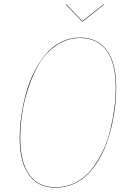

<svg xmlns="http://www.w3.org/2000/svg" viewBox="-20 -865 610 894"><path d="M462.9 -845.2 464.8 -844.2 365.2 -765.1H362.8L286.1 -844.2L288.1 -845.2L363.8 -767.1ZM353 -689.9Q434.1 -689.9 477.5 -630.4Q521 -570.8 521 -458Q521 -418.5 516.6 -376.5Q512.2 -334.5 502.2 -288.3Q492.2 -242.2 477.1 -200Q461.9 -157.7 439 -119.4Q416 -81.1 387.7 -52.7Q359.4 -24.4 320.8 -7.8Q282.2 8.8 237.8 8.8Q157.2 8.8 114.5 -50.8Q71.8 -110.4 71.8 -222.2Q71.8 -269 78.6 -319.6Q85.4 -370.1 99.4 -423.3Q113.3 -476.6 136.5 -523.9Q159.7 -571.3 189.7 -608.6Q219.7 -646 262 -668Q304.2 -689.9 353 -689.9ZM353 -688Q294.9 -688 246.6 -656.5Q198.2 -625 167.2 -575.7Q136.2 -526.4 114.5 -463.4Q92.8 -400.4 83.5 -339.6Q74.2 -278.8 74.2 -222.2Q74.2 -110.8 116 -52Q157.7 6.8 237.8 6.8Q289.1 6.8 332.3 -15.1Q375.5 -37.1 405.5 -75Q435.5 -112.8 458.3 -159.7Q481 -206.5 493.7 -259.8Q506.3 -313 512.7 -362.3Q519 -411.6 519 -458Q519 -570.3 476.3 -629.2Q433.6 -688 353 -688Z"/></svg>

Font: Fira Sans Compressed Two
Style: Italic
Weight: 100
Width: 3
Italic angle: -8°
Designer: Carrois Corporate & Edenspiekermann AG
Foundry: Carrois Corporate GbR & Edenspiekermann AG
Version: Version 4.203;PS 004.203;hotconv 1.0.88;makeotf.lib2.5.64775